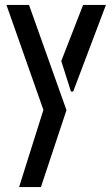

<svg xmlns="http://www.w3.org/2000/svg" viewBox="-20 -563 450 774"><path d="M57 191 155 -120 6 -543H97L248 -119L145 191ZM266 -194 227 -317 315 -543H407L275 -194Z"/></svg>

Font: Stick No Bills ExtraLight Medium
Style: Regular
Weight: 500
Version: Version 2.000